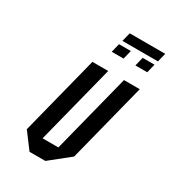

<svg xmlns="http://www.w3.org/2000/svg" viewBox="-172 -788 783 878"><g transform="rotate(30 219.0 -349.0)"><path d="M168.3 -500H251.7L145.8 -83.3H229.2L335 -500H418.3L312.5 -83.3L208.3 0H125L62.5 -83.3ZM284.2 -584.2H221.7L233.3 -630.8H295.8ZM409.2 -584.2H346.7L358.3 -630.8H420.8ZM239.2 -651.7 250.8 -698.3H438.3L426.7 -651.7Z"/></g></svg>

Font: Yulong
Style: Italic
Weight: 400
Italic angle: -14.25°
Designer: GGBotNet
Foundry: f0n7.com
Version: 1.00